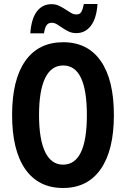

<svg xmlns="http://www.w3.org/2000/svg" viewBox="-20 -938 635 968"><path d="M239.7 -823.2Q224.6 -823.2 215.6 -811.8Q206.5 -800.3 201.7 -770H132.8Q138.2 -844.7 166.3 -880.9Q194.3 -917 239.7 -917Q260.7 -917 277.6 -908.9Q294.4 -900.9 309.1 -891.1Q323.7 -881.3 337.4 -873.3Q351.1 -865.2 365.7 -865.2Q382.3 -865.2 389.9 -877.9Q397.5 -890.6 402.8 -918H471.7Q466.3 -843.8 437.7 -807.4Q409.2 -771 364.7 -771Q343.3 -771 326.4 -779.1Q309.6 -787.1 295.2 -797.1Q280.8 -807.1 267.6 -815.2Q254.4 -823.2 239.7 -823.2ZM554.2 -357.9Q554.2 -180.7 487.8 -85.4Q421.4 9.8 297.9 9.8Q173.8 9.8 107.4 -85.2Q41 -180.2 41 -358.9Q41 -536.1 107.4 -630.6Q173.8 -725.1 298.8 -725.1Q422.4 -725.1 488.3 -630.1Q554.2 -535.2 554.2 -357.9ZM176.8 -357.9Q176.8 -235.8 207.5 -171.9Q238.3 -107.9 297.9 -107.9Q418 -107.9 418 -357.9Q418 -607.9 298.8 -607.9Q238.3 -607.9 207.5 -544.2Q176.8 -480.5 176.8 -357.9Z"/></svg>

Font: TypoPRO Open Sans Condensed
Style: Bold
Weight: 700
Width: 3
Foundry: Ascender Corporation
Version: Version 1.11